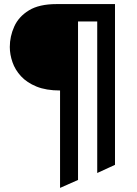

<svg xmlns="http://www.w3.org/2000/svg" viewBox="-20 -720 671 940"><path d="M274 200V-277Q206 -277 158.8 -296.2Q111.5 -315.5 82.8 -346.8Q54 -378 41 -415.8Q28 -453.5 28 -490Q28 -542 49.8 -590.2Q71.5 -638.5 121.5 -669.2Q171.5 -700 257 -700H543V87L456 127V-615H362V161Z"/></svg>

Font: Overpass
Style: Regular
Weight: 400
Designer: Delve Withrington, Dave Bailey, Thomas Jockin
Foundry: Delve Fonts LLC
Version: Version 4.000